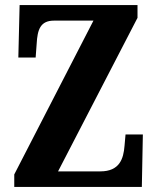

<svg xmlns="http://www.w3.org/2000/svg" viewBox="-20 -734 618 754"><path d="M36 0H537L541 -206H473L469 -161C465 -111 450 -61 374 -61H208L520 -664V-714H57L52 -508H120L124 -562C127 -617 138 -653 192 -653H347L36 -49Z"/></svg>

Font: Noto Serif Bengali ExtraCondensed ExtraBold
Style: Regular
Weight: 800
Width: 2
Designer: Juan Bruce, Universal Thirst, Indian Type Foundry and the Monotype Design Team.
Foundry: Monotype Imaging Inc.
Version: Version 2.003